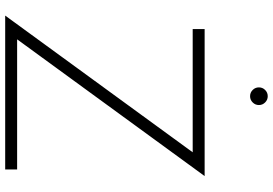

<svg xmlns="http://www.w3.org/2000/svg" viewBox="-172 -854 1027 722"><g transform="rotate(90 341.0 -493.5)"><path d="M617.7 0H39.1L553.2 -705.1H89.8V-750H642.6L128.4 -44.9H617.7ZM365.7 -930.7Q356 -920.9 342.3 -920.9Q328.6 -920.9 318.8 -930.7Q309.1 -940.4 309.1 -954.1Q309.1 -967.8 318.8 -977.5Q328.6 -987.3 342.3 -987.3Q356 -987.3 365.7 -977.5Q375.5 -967.8 375.5 -954.1Q375.5 -940.4 365.7 -930.7Z"/></g></svg>

Font: Spartan MB Light
Style: Regular
Weight: 300
Designer: Matt Bailey, Mirko Velimirovic
Foundry: Matt Bailey
Version: Version 1.005